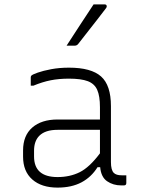

<svg xmlns="http://www.w3.org/2000/svg" viewBox="-20 -844 640 874"><path d="M485 -361V-106Q485 -70 498 -57Q509 -46 534 -46H555V-11Q555 0 544 0H532Q495 0 467.5 -19Q440 -38 436 -83H424Q396 -38 351 -14Q306 10 242 10Q169 10 127 -27Q85 -64 85 -131V-159Q85 -227 127 -263.5Q169 -300 242 -300H435V-356Q435 -407 422.5 -435Q410 -463 379.5 -474.5Q349 -486 294 -486Q248 -486 210.5 -478.5Q173 -471 132 -454H120V-492Q120 -497 123 -500Q128 -505 152 -513.5Q176 -522 213 -529Q250 -536 294 -536Q395 -536 440 -496Q485 -456 485 -361ZM135 -132Q135 -38 242 -38Q298 -38 342.5 -60Q387 -82 435 -146V-253H242Q186 -253 159 -226Q135 -202 135 -158ZM406 -824H456Q464 -824 465.5 -818Q467 -812 462 -806Q439 -776 420.5 -752Q402 -728 382.5 -703.5Q363 -679 336 -644Q330 -636 319 -636H283Q312 -681 343.5 -729Q375 -777 406 -824Z"/></svg>

Font: Recursive Sn Lnr St Lt
Style: Regular
Weight: 300
Version: Version 1.079;hotconv 1.0.112;makeotfexe 2.5.65598; ttfautoh